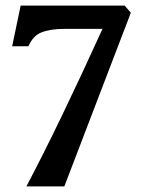

<svg xmlns="http://www.w3.org/2000/svg" viewBox="-20 -665 509 685"><path d="M74.2 0Q189.9 -219.2 345.7 -562H208.5Q159.2 -562 126.5 -548.8Q98.6 -537.6 81.1 -500H23.4L53.7 -645H424.8L446.8 -619.6L209.5 0Z"/></svg>

Font: Elstob
Style: Bold
Weight: 700
Designer: Peter S. Baker
Version: Version 1.015